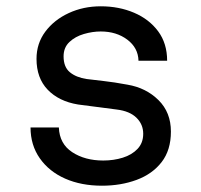

<svg xmlns="http://www.w3.org/2000/svg" viewBox="-20 -580 640 610"><path d="M304 10Q238 10 187 -12.5Q136 -35 106.5 -77Q77 -119 77 -175H167Q169 -123 209.5 -96.5Q250 -70 308 -70Q341 -70 370 -79Q399 -88 417 -107Q435 -126 435 -155Q435 -185 413.5 -206Q392 -227 351 -232Q320 -236 289.5 -240Q259 -244 228 -248Q167 -258 131.5 -295Q96 -332 96 -393Q96 -442 124 -479.5Q152 -517 198.5 -538.5Q245 -560 300 -560Q358 -560 406 -539.5Q454 -519 482.5 -480.5Q511 -442 511 -387H420Q419 -428 384.5 -454Q350 -480 300 -480Q274 -480 246.5 -472Q219 -464 200.5 -446.5Q182 -429 182 -401Q182 -367 202 -350.5Q222 -334 255 -329Q278 -326 310 -322.5Q342 -319 385 -311Q444 -301 483.5 -262Q523 -223 523 -162Q523 -103 493.5 -65Q464 -27 414 -8.5Q364 10 304 10Z"/></svg>

Font: Tiny
Style: Regular
Weight: 400
Designer: Philipp Nurullin, Konstantin Bulenkov
Foundry: JetBrains
Version: Version 2.251; ttfautohint (v1.8.4.7-5d5b)